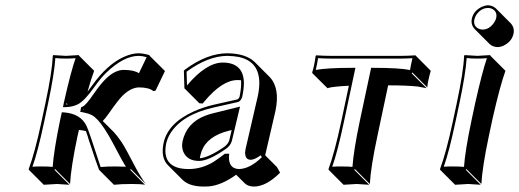

<svg xmlns="http://www.w3.org/2000/svg" viewBox="-20 -641 1968 728"><path d="M152.3 -250Q177.7 -369.1 180.2 -429.2L181.6 -432.1Q183.6 -432.1 230 -429.2Q230 -429.2 278.8 -432.1L280.3 -429.2L336.9 -372.6Q323.2 -335 312 -293.5Q316.9 -299.8 326.2 -312.5Q346.2 -340.3 358.4 -354Q417 -420.4 480.5 -436Q494.1 -439 506.3 -439Q524.9 -438.5 545.9 -432.1L548.8 -428.2L605.5 -371.6L569.8 -297.4L561.5 -295.4Q545.4 -309.6 506.3 -309.6Q476.1 -308.6 444.8 -278.3Q428.7 -262.7 391.6 -209.5Q378.4 -190.9 369.6 -182.1L411.6 -140.1Q423.8 -127.4 441.4 -101.6Q455.6 -80.1 494.6 -4.9Q512.7 28.8 532.7 56.6L476.1 0L473.6 2.9L529.8 59.6Q515.1 56.6 478.5 56.6Q438.5 56.6 412.1 59.6L355.5 2.9Q347.7 -16.6 315.9 -112.8Q314.5 -116.7 312.5 -124.5Q308.1 -138.2 305.7 -144Q293.5 -147 279.3 -148.4L273.4 -122.6Q249 -6.3 245.6 56.6L189 0L186.5 2.9L243.2 59.6Q241.2 59.6 195.8 56.6L146 59.6L89.4 2.9L88.9 0Q111.8 -61 137.2 -179.2ZM298.8 -224.6 296.4 -227.1 295.9 -226.1V-225.1Q297.9 -224.6 298.8 -224.6ZM236.8 -245.1 231.9 -250 231 -245.1Q234.4 -245.1 236.8 -245.1ZM162.1 -248 147 -176.8Q123 -64.5 103 -8.8Q119.6 -10.3 139.2 -9.8Q163.1 -9.8 179.7 -8.3Q184.1 -69.8 207 -181.2L214.4 -215.3L223.1 -214.8Q285.6 -210 308.1 -163.6Q313.5 -151.9 325.7 -116.2Q358.9 -16.6 359.9 -12.7Q360.8 -9.8 361.8 -7.8Q390.1 -10.3 421.9 -9.8Q439.9 -9.8 457.5 -8.8Q445.3 -26.9 407.2 -100.1Q392.1 -128.4 376.5 -152.3Q349.1 -193.8 328.1 -204.6Q314 -211.4 293.9 -215.3L284.2 -216.8L287.6 -234.4L292.5 -236.3Q305.7 -241.7 333.5 -282.7Q360.8 -322.3 381.3 -342.3Q416 -376 449.7 -376Q489.3 -375.5 506.8 -363.3L536.1 -424.3Q520.5 -428.7 506.3 -429.2Q449.2 -429.2 383.3 -365.7Q373.5 -356.4 365.7 -347.2Q354.5 -334.5 335.9 -308.6Q301.3 -259.8 276.4 -246.1Q255.9 -235.8 231.4 -234.9H218.8L222.2 -252Q249 -371.1 266.6 -420.4Q250 -418.9 230 -418.9Q206.1 -418.9 189.9 -420.9Q186 -361.3 162.1 -248Z M737.8 -41Q771 -43.5 830.1 -84Q845.7 -95.7 849.6 -109.9L858.4 -147.9L848.6 -145.5Q765.1 -125 744.1 -66.9Q740.7 -56.6 738.3 -45.4Q737.8 -42.5 737.8 -41ZM894 -336.9Q887.7 -337.4 880.4 -337.4Q822.8 -337.4 755.4 -256.8Q751.5 -252.4 748.5 -248.5L735.8 -249.5L679.2 -306.2L677.2 -373L681.2 -377Q765.1 -439 842.3 -439Q912.6 -438 945.8 -405.8L1002.4 -349.1Q1042.5 -307.1 1024.4 -220.2Q1023.4 -215.8 1008.8 -152.8Q991.7 -80.6 985.4 -52.2L1030.3 -7.3L1042 13.7Q989.3 66.4 942.4 66.4Q920.4 65.9 908.2 54.2L875.5 21.5Q818.4 62.5 770 65.9Q760.7 66.4 751.5 66.4Q698.2 65.9 672.9 41.5L616.2 -15.1Q588.9 -43.9 600.1 -98.1Q616.2 -174.3 715.3 -218.8Q749 -233.9 787.6 -243.2L880.4 -264.2Q886.7 -267.6 888.7 -275.9Q896 -312 894 -336.9ZM838.4 -45.9V-47.9H836.4ZM911.6 -78.1Q915.5 -95.7 942.9 -213.4Q957 -274.4 958 -278.8Q983.4 -403.3 886.2 -424.8Q866.2 -428.7 842.3 -429.2Q768.6 -428.7 687.5 -369.1L689 -316.9Q761.2 -402.8 823.7 -403.8Q903.3 -403.8 904.8 -327.1Q904.8 -325.2 904.8 -324.2Q904.3 -301.3 898.4 -273.9Q894 -258.8 883.3 -254.4L790 -233.4Q669.4 -206.1 625 -133.8Q613.8 -114.7 609.9 -95.7Q594.7 -17.6 663.1 -2.9Q678.2 0 694.8 0Q746.6 0 792 -28.8Q808.6 -39.6 830.1 -56.2L833 -58.1H849.1L848.1 -47.4Q846.7 -1.5 886.2 0Q927.7 -1 972.7 -44.9L968.8 -52.2Q944.8 -35.2 930.7 -35.2Q911.1 -35.2 909.7 -58.1Q909.7 -60.1 909.2 -61Q909.7 -69.3 911.6 -78.1ZM890.1 -236.8 859.4 -107.9Q854.5 -88.4 835.4 -75.7Q770.5 -30.8 734.9 -30.8Q688 -30.8 673.8 -68.8Q670.4 -79.6 670.4 -89.8Q670.9 -97.2 671.9 -104Q687 -174.8 757.8 -202.1Q772.9 -208 789.6 -211.9Z M1302.7 -315.9Q1273.4 -314.5 1253.2 -312.3Q1232.9 -310.1 1227.1 -308.1L1221.7 -306.6L1165 -362.8L1163.6 -366.2Q1171.4 -389.2 1176.8 -429.2L1179.2 -431.2Q1209 -429.2 1233.9 -429.2H1500Q1524.9 -429.2 1555.2 -431.2L1557.1 -429.2L1613.3 -372.6Q1601.6 -331.5 1600.1 -309.6L1543.5 -366.2L1541 -362.8L1597.7 -306.6Q1597.7 -306.6 1563 -313Q1521 -317.4 1451.7 -317.4L1410.6 -123.5Q1385.7 -6.8 1382.3 56.6L1325.7 0L1323.2 2.9L1379.9 59.6Q1377.9 59.6 1332.5 56.6L1282.7 59.6L1226.1 2.9L1225.6 0Q1248.5 -61.5 1273.9 -180.2ZM1315.4 -383.8H1327.6L1283.7 -177.7Q1259.8 -64.9 1239.7 -8.8Q1257.3 -10.3 1275.9 -9.8Q1299.8 -9.8 1316.4 -8.3Q1320.8 -70.8 1344.2 -182.1L1387.2 -383.8H1395Q1494.6 -383.8 1534.7 -375.5Q1537.6 -394 1543.9 -420.4Q1519 -418.9 1500 -418.9H1233.9Q1211.9 -418.9 1186 -420.4Q1182.1 -395 1177.2 -376Q1222.7 -383.8 1315.4 -383.8Z M1711.9 -250Q1737.3 -369.1 1739.7 -429.2L1741.7 -432.1Q1743.7 -432.1 1790 -429.2Q1790 -429.2 1838.4 -432.1L1839.8 -429.2L1896.5 -372.6Q1876.5 -317.4 1848.1 -193.4L1833 -122.6Q1808.6 -6.3 1805.2 56.6L1748.5 0L1746.1 2.9L1802.7 59.6Q1800.8 59.6 1755.4 56.6Q1755.4 56.6 1705.6 59.6L1648.9 2.9L1648.4 0Q1671.4 -61 1696.8 -179.2ZM1769 -569.8Q1775.4 -600.1 1807.1 -615.2Q1819.3 -620.6 1830.6 -621.1Q1848.1 -620.1 1859.9 -609.4L1916.5 -552.7Q1931.6 -536.1 1927.2 -513.7Q1920.9 -483.4 1889.2 -467.8Q1877 -462.4 1865.7 -462.4Q1848.1 -463.4 1836.4 -474.1L1779.8 -530.8Q1764.6 -547.4 1769 -569.8ZM1778.8 -567.9Q1773.4 -542.5 1794.9 -532.2Q1798.8 -530.8 1802.2 -529.8Q1806.2 -529.3 1809.1 -528.8Q1835.9 -528.8 1854 -556.2Q1859.4 -564.5 1861.3 -572.3Q1866.7 -597.7 1844.7 -607.9Q1840.8 -609.4 1837.4 -610.4Q1833.5 -610.8 1830.6 -610.8Q1803.7 -610.8 1785.6 -584Q1780.8 -575.7 1778.8 -567.9ZM1721.7 -248 1706.5 -176.8Q1682.6 -64.5 1662.6 -8.8Q1679.2 -10.3 1698.7 -9.8Q1722.7 -9.8 1739.3 -8.3Q1743.7 -69.8 1767.1 -181.2L1782.2 -252Q1809.1 -371.1 1826.2 -420.4Q1809.6 -418.9 1790 -418.9Q1766.1 -418.9 1749.5 -420.9Q1745.6 -361.3 1721.7 -248Z"/></svg>

Font: Linux Biolinum Shadow O
Style: Italic
Weight: 400
Italic angle: -12°
Designer: Philipp H. Poll
Foundry: Philipp H. Poll
Version: Version 0.6.2